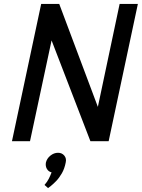

<svg xmlns="http://www.w3.org/2000/svg" viewBox="-20 -720 723 979"><path d="M207 223 225 239Q228 237 239.5 228Q251 219 266.5 203Q282 187 295.5 163.5Q309 140 315 109Q320 88 308 73.5Q296 59 276 59Q255 59 237 73.5Q219 88 214 109Q211 127 219 141Q227 155 243 159Q237 175 229 191Q221 207 207 223ZM683 -700H590L479 -175L282 -700H190L41 0H133L243 -514L441 0H534Z"/></svg>

Font: Advent Pro SemiBold
Style: Italic
Weight: 600
Italic angle: -12°
Version: Version 3.000